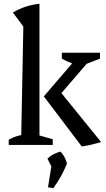

<svg xmlns="http://www.w3.org/2000/svg" viewBox="-20 -764 559 1012"><path d="M26 0V-28Q39 -35 54.5 -41.5Q70 -48 92 -52L103 -624L48 -698Q80 -717 114.5 -728.5Q149 -740 188 -744V-50L258 -30V0ZM411 8 211 -256 400 -476H468V-464L276 -241L278 -305L513 -15Q489 -8 464 -2Q439 4 411 8ZM409 -417Q380 -422 354.5 -432Q329 -442 306 -455V-486H507V-455ZM233 223 254 92 333 98Q320 131 302 163.5Q284 196 261 228ZM263 137 230 72Q246 57 263 48.5Q280 40 299 35Q311 48 319.5 63Q328 78 333 98Z"/></svg>

Font: Piazzolla 24pt Medium
Style: Regular
Weight: 500
Designer: Juan Pablo del Peral
Foundry: Huerta Tipografica
Version: Version 2.005